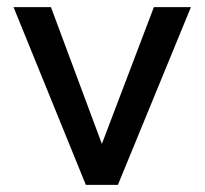

<svg xmlns="http://www.w3.org/2000/svg" viewBox="-20 -519 575 539"><path d="M221 0 18 -499H123L266 -115L412 -499H516L311 0Z"/></svg>

Font: Syne Med Modified
Style: Regular
Weight: 500
Designer: Lucas Descroix
Foundry: Bonjour Monde
Version: Version 2.200